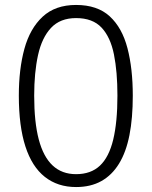

<svg xmlns="http://www.w3.org/2000/svg" viewBox="-20 -745 613 775"><path d="M516 -359Q516 -268 502.5 -199.5Q489 -131 460.5 -84.5Q432 -38 389 -14Q346 10 287 10Q213 10 161 -31Q109 -72 82.5 -154Q56 -236 56 -359Q56 -466 78.5 -548Q101 -630 152 -677.5Q203 -725 287 -725Q373 -725 423 -679Q473 -633 494.5 -550.5Q516 -468 516 -359ZM118 -359Q118 -252 136.5 -182Q155 -112 192.5 -77Q230 -42 287 -42Q347 -42 383.5 -76.5Q420 -111 437 -181.5Q454 -252 454 -359Q454 -455 440 -525Q426 -595 390 -633.5Q354 -672 287 -672Q223 -672 186 -632.5Q149 -593 133.5 -522.5Q118 -452 118 -359Z"/></svg>

Font: Noto Sans Hebrew Thin Light
Style: Regular
Weight: 300
Version: Version 3.001